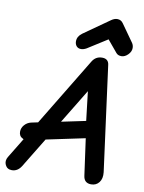

<svg xmlns="http://www.w3.org/2000/svg" viewBox="-132 -970 781 1044"><g transform="rotate(10 259.0 -448.0)"><path d="M263 -708Q247 -708 238 -718.5Q229 -729 229 -745Q229 -772 255 -791L397 -891Q414 -903 430 -903Q451 -903 463 -885L531 -789Q539 -777 539 -762Q539 -742 522 -725Q505 -708 486 -708Q467 -708 457 -720L402 -786L293 -717Q277 -708 263 -708ZM445 7Q406 7 401 -33L373 -235L159 -190L59 -26Q39 6 7 6Q-19 6 -29.5 -16Q-40 -38 -26 -61L41 -171L37 -173Q15 -183 15 -208Q15 -229 29.5 -245.5Q44 -262 65 -267L103 -275L331 -651Q350 -682 385 -682Q420 -682 424 -649L501 -70Q505 -35 489 -14Q473 7 445 7ZM225 -300 359 -328 340 -489Z"/></g></svg>

Font: Comic Neue
Style: Bold Italic
Weight: 700
Italic angle: -12°
Designer: Craig Rozynski
Foundry: Craig Rozynski
Version: Version 2.003